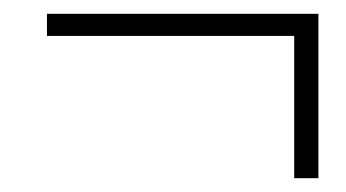

<svg xmlns="http://www.w3.org/2000/svg" viewBox="-20 -367 501 278"><path d="M406 -109H441V-347H48V-315H406Z"/></svg>

Font: Source Sans Pro Light
Style: Italic
Weight: 300
Italic angle: -11°
Designer: Paul D. Hunt
Foundry: Adobe Systems Incorporated
Version: Version 3.006;hotconv 1.0.111;makeotfexe 2.5.65597